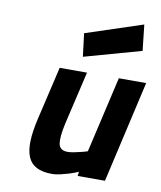

<svg xmlns="http://www.w3.org/2000/svg" viewBox="-87 -846 777 927"><g transform="rotate(10 301.5 -382.0)"><path d="M603 -499 489 0H355L358 -21Q335 -11 312 -4Q292 2 270.5 7Q249 12 232 12Q185 12 155.5 -3Q126 -18 113 -49Q100 -80 101.5 -127Q103 -174 118 -238L179 -499H313L252 -238Q237 -170 242.5 -138Q248 -106 287 -106Q299 -106 315.5 -109Q332 -112 347 -116Q365 -120 383 -126L469 -499ZM545 -776 559 -649 280 -571 266 -684Z"/></g></svg>

Font: Panefresco 999wt
Style: Italic
Weight: 900
Version: Version 1.001